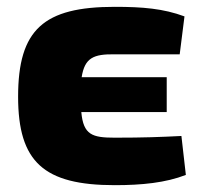

<svg xmlns="http://www.w3.org/2000/svg" viewBox="-20 -529 590 562"><path d="M511 -131C452 -128 401 -126 316 -126C250 -126 224 -134 218 -201H468V-303H219C228 -360 254 -371 316 -370H506L520 -481C458 -504 397 -509 316 -509C108 -509 33 -443 33 -246C33 -55 108 13 316 13C395 13 465 6 524 -17Z"/></svg>

Font: Exo 2 Extra Bold
Style: Regular
Weight: 800
Designer: Natanael Gama
Version: Version 1.001;PS 001.001;hotconv 1.0.88;makeotf.lib2.5.64775